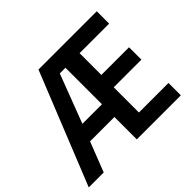

<svg xmlns="http://www.w3.org/2000/svg" viewBox="-159 -934 1153 1153"><g transform="rotate(-45 417.5 -357.0)"><path d="M781 0V-105H530V-319H765V-424H530V-609H781V-714H286L-1 0H126L200 -190H407V0ZM242 -297 360 -607H408V-297Z"/></g></svg>

Font: Noto Sans Gurmukhi SemiCondensed SemiBold
Style: Regular
Weight: 600
Width: 4
Designer: Jelle Bosma - Monotype Design Team
Foundry: Monotype Imaging Inc.
Version: Version 2.004